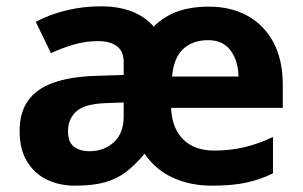

<svg xmlns="http://www.w3.org/2000/svg" viewBox="-20 -577 957 607"><path d="M641 -556Q710 -556 762.5 -527Q815 -498 844.5 -443Q874 -388 874 -308V-236H521Q523 -173 558.5 -137Q594 -101 657 -101Q707 -101 752 -111.5Q797 -122 843 -144V-29Q802 -9 758 0.5Q714 10 649 10Q582 10 527 -15Q472 -40 437 -91Q408 -56 378.5 -33.5Q349 -11 311 -0.5Q273 10 216 10Q169 10 129.5 -8.5Q90 -27 66 -65.5Q42 -104 42 -163Q42 -221 68.5 -258.5Q95 -296 147.5 -315Q200 -334 278 -337L371 -340V-381Q371 -415 349.5 -431Q328 -447 290 -447Q251 -447 214.5 -436.5Q178 -426 141 -409L93 -508Q136 -531 189 -544Q242 -557 299 -557Q354 -557 396 -541Q438 -525 466 -493Q498 -525 540.5 -540.5Q583 -556 641 -556ZM316 -251Q248 -249 221.5 -225Q195 -201 195 -162Q195 -128 213.5 -113.5Q232 -99 263 -99Q309 -99 340 -127.5Q371 -156 371 -208V-253ZM638 -450Q589 -450 559 -422Q529 -394 524 -335H734Q733 -385 709 -417.5Q685 -450 638 -450Z"/></svg>

Font: Noto Sans Canadian Aboriginal
Style: Regular
Weight: 400
Designer: Monotype Design Team, Typotheque's Kevin King
Foundry: Monotype Imaging Inc.
Version: Version 2.002